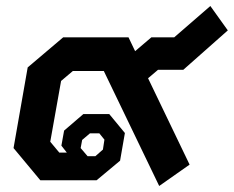

<svg xmlns="http://www.w3.org/2000/svg" viewBox="-20 -599 777 638"><path d="M472 -339 610 -52 509 19 325 -363H222L183 -330L147 -128L177 -92H202L184 -115L193 -165L257 -220H343L395 -157L379 -65L301 0H114L25 -107L72 -375L190 -475H407L429 -429L483 -475H559L679 -579L737 -498L589 -367H505ZM248 -107 271 -80H297L322 -102L327 -135L310 -156H279L253 -134Z"/></svg>

Font: Chakra Petch
Style: Bold Italic
Weight: 700
Italic angle: -10°
Designer: Katatrad Aksorn Co.,Ltd.
Foundry: Cadson Demak Co.,Ltd.
Version: Version 1.000; ttfautohint (v1.6)